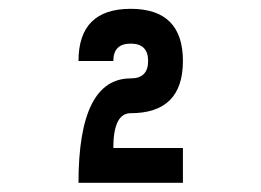

<svg xmlns="http://www.w3.org/2000/svg" viewBox="-20 -801 587 431"><path d="M156.2 -390.6Q156.2 -625 273.4 -625Q312.5 -625 312.5 -664.1Q312.5 -703.1 273.4 -703.1Q234.4 -703.1 234.4 -664.1H156.2Q156.2 -781.2 273.4 -781.2Q390.6 -781.2 390.6 -664.1Q390.6 -546.9 273.4 -546.9Q234.4 -546.9 234.4 -468.8H390.6V-390.6Z"/></svg>

Font: Luculent
Style: Regular
Weight: 400
Monospace: yes
Designer: Andrew Kensler
Version: Version 1.0.0-845fa02f9341